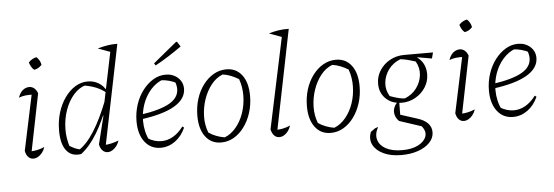

<svg xmlns="http://www.w3.org/2000/svg" viewBox="-56 -937 3809 1320"><g transform="rotate(-5 1848.0 -277.0)"><path d="M130 -21 119 -45Q147 -45 173 -50.5Q199 -56 224 -67Q217 -45 204 -28.5Q191 -12 175 -3Q159 6 143 6Q122 6 107.5 -9.5Q93 -25 88 -52L174 -458L183 -433Q149 -434 126 -431.5Q103 -429 80 -420Q87 -441 98 -456Q109 -471 124.5 -479Q140 -487 156 -487Q175 -487 190 -475Q205 -463 214 -439ZM224 -687Q236 -676 244 -661.5Q252 -647 254 -632Q244 -620 230 -612Q216 -604 201 -602Q189 -612 181 -626.5Q173 -641 169 -655Q180 -668 194.5 -676Q209 -684 224 -687Z M642 -22 632 -45Q658 -45 684 -51Q710 -57 736 -67Q729 -45 716 -28.5Q703 -12 687.5 -3Q672 6 656 6Q635 6 620 -9.5Q605 -25 600 -52L648 -246L644 -248L741 -718L786 -730ZM473 3Q408 14 371.5 -31Q335 -76 335 -170Q335 -236 352.5 -293.5Q370 -351 401.5 -395.5Q433 -440 473.5 -465Q514 -490 560 -490Q602 -490 635 -470Q668 -450 687 -414L686 -399Q624 -453 519 -466L548 -467Q499 -454 461.5 -411.5Q424 -369 402.5 -308.5Q381 -248 379.5 -180.5Q378 -113 400 -49L376 -72Q401 -56 425 -44Q449 -32 478 -27L454 -22Q512 -57 565.5 -141Q619 -225 671 -360L687 -350Q637 -215 585.5 -129.5Q534 -44 473 3ZM742 -676 649 -710Q689 -721 721 -726Q753 -731 786 -730ZM763 -756H764V-755Z M1021 8Q953 8 912 -45Q871 -98 871 -187Q871 -247 889 -302Q907 -357 939 -399Q971 -441 1011.5 -465.5Q1052 -490 1098 -490Q1148 -490 1182 -459.5Q1216 -429 1216 -383Q1216 -347 1195 -317Q1174 -287 1134 -264Q1094 -241 1035 -224.5Q976 -208 900 -198V-230Q1039 -250 1104 -287.5Q1169 -325 1169 -385Q1169 -413 1156 -441L1174 -424Q1147 -438 1118 -446Q1089 -454 1057 -455L1078 -459Q1028 -440 991.5 -398.5Q955 -357 935.5 -302Q916 -247 916 -186Q916 -150 924 -114.5Q932 -79 949 -47L935 -66Q959 -51 983 -44Q1007 -37 1031 -37Q1072 -37 1110.5 -59Q1149 -81 1182 -125L1193 -116Q1167 -58 1121.5 -25Q1076 8 1021 8ZM1036 -559 1026 -574 1189 -708H1196L1218 -674Q1174 -643 1129.5 -614.5Q1085 -586 1036 -559Z M1439 8Q1370 8 1330.5 -45Q1291 -98 1291 -188Q1291 -250 1308 -304.5Q1325 -359 1356.5 -401Q1388 -443 1429 -466.5Q1470 -490 1517 -490Q1585 -490 1624.5 -438Q1664 -386 1664 -294Q1664 -232 1646.5 -177.5Q1629 -123 1598 -81Q1567 -39 1526.5 -15.5Q1486 8 1439 8ZM1466 -25Q1510 -42 1544.5 -83.5Q1579 -125 1598 -180.5Q1617 -236 1618 -297.5Q1619 -359 1599 -415Q1573 -431 1545.5 -442Q1518 -453 1489 -457Q1443 -439 1409.5 -396.5Q1376 -354 1357 -298Q1338 -242 1336.5 -182Q1335 -122 1356 -68Q1379 -52 1407 -41Q1435 -30 1466 -25Z M1924 -676 1831 -710Q1861 -720 1896 -725.5Q1931 -731 1969 -730ZM1826 -21 1815 -45Q1844 -45 1870 -50.5Q1896 -56 1920 -67Q1913 -45 1900.5 -28.5Q1888 -12 1872.5 -3Q1857 6 1840 6Q1819 6 1804.5 -9.5Q1790 -25 1784 -52L1925 -718L1969 -730Z M2195 8Q2126 8 2086.5 -45Q2047 -98 2047 -188Q2047 -250 2064 -304.5Q2081 -359 2112.5 -401Q2144 -443 2185 -466.5Q2226 -490 2273 -490Q2341 -490 2380.5 -438Q2420 -386 2420 -294Q2420 -232 2402.5 -177.5Q2385 -123 2354 -81Q2323 -39 2282.5 -15.5Q2242 8 2195 8ZM2222 -25Q2266 -42 2300.5 -83.5Q2335 -125 2354 -180.5Q2373 -236 2374 -297.5Q2375 -359 2355 -415Q2329 -431 2301.5 -442Q2274 -453 2245 -457Q2199 -439 2165.5 -396.5Q2132 -354 2113 -298Q2094 -242 2092.5 -182Q2091 -122 2112 -68Q2135 -52 2163 -41Q2191 -30 2222 -25Z M2666 202Q2593 202 2542.5 178Q2492 154 2471.5 114Q2451 74 2470 25Q2491 9 2498.5 4.5Q2506 0 2522 -4Q2496 44 2508 83.5Q2520 123 2563 146Q2606 169 2675 169Q2741 169 2784.5 146.5Q2828 124 2840 89Q2852 54 2821 17L2669 -33Q2654 -48 2647 -64.5Q2640 -81 2640 -98Q2640 -119 2651 -139Q2662 -159 2682 -171L2681 -75L2796 -38Q2892 -8 2892 64Q2892 103 2862.5 134.5Q2833 166 2782 184Q2731 202 2666 202ZM2699 -156Q2632 -156 2590 -196.5Q2548 -237 2548 -300Q2548 -350 2574.5 -391.5Q2601 -433 2645.5 -457.5Q2690 -482 2743 -482Q2808 -482 2849 -441.5Q2890 -401 2890 -336Q2890 -288 2864 -247Q2838 -206 2794.5 -181Q2751 -156 2699 -156ZM2723 -184Q2774 -204 2804.5 -245.5Q2835 -287 2840 -336.5Q2845 -386 2819 -430Q2795 -438 2769 -445Q2743 -452 2715 -455Q2664 -435 2633.5 -394Q2603 -353 2598 -303.5Q2593 -254 2620 -209Q2656 -196 2680.5 -190Q2705 -184 2723 -184ZM2824 -434 2743 -482H2943L2932 -441L2833 -458Z M3101 -21 3090 -45Q3118 -45 3144 -50.5Q3170 -56 3195 -67Q3188 -45 3175 -28.5Q3162 -12 3146 -3Q3130 6 3114 6Q3093 6 3078.5 -9.5Q3064 -25 3059 -52L3145 -458L3154 -433Q3120 -434 3097 -431.5Q3074 -429 3051 -420Q3058 -441 3069 -456Q3080 -471 3095.5 -479Q3111 -487 3127 -487Q3146 -487 3161 -475Q3176 -463 3185 -439ZM3195 -687Q3207 -676 3215 -661.5Q3223 -647 3225 -632Q3215 -620 3201 -612Q3187 -604 3172 -602Q3160 -612 3152 -626.5Q3144 -641 3140 -655Q3151 -668 3165.5 -676Q3180 -684 3195 -687Z M3453 8Q3385 8 3344 -45Q3303 -98 3303 -187Q3303 -247 3321 -302Q3339 -357 3371 -399Q3403 -441 3443.5 -465.5Q3484 -490 3530 -490Q3580 -490 3614 -459.5Q3648 -429 3648 -383Q3648 -347 3627 -317Q3606 -287 3566 -264Q3526 -241 3467 -224.5Q3408 -208 3332 -198V-230Q3471 -250 3536 -287.5Q3601 -325 3601 -385Q3601 -413 3588 -441L3606 -424Q3579 -438 3550 -446Q3521 -454 3489 -455L3510 -459Q3460 -440 3423.5 -398.5Q3387 -357 3367.5 -302Q3348 -247 3348 -186Q3348 -150 3356 -114.5Q3364 -79 3381 -47L3367 -66Q3391 -51 3415 -44Q3439 -37 3463 -37Q3504 -37 3542.5 -59Q3581 -81 3614 -125L3625 -116Q3599 -58 3553.5 -25Q3508 8 3453 8Z"/></g></svg>

Font: Piazzolla Thin Thin
Style: Italic
Weight: 250
Italic angle: -11.3°
Version: Version 2.005